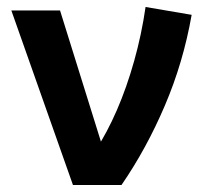

<svg xmlns="http://www.w3.org/2000/svg" viewBox="-20 -530 598 550"><path d="M189 0 12.5 -500H152L285 -73.5L254 -100Q286.5 -149.5 314.8 -214.5Q343 -279.5 364.2 -355Q385.5 -430.5 397 -510L529 -487.5Q505 -351 452.2 -227.5Q399.5 -104 328 0Z"/></svg>

Font: Geologica Medium
Style: Regular
Weight: 500
Designer: Sindre Bremnes, Frode Helland
Foundry: Monokrom Skriftforlag AS
Version: Version 1.010;gftools[0.9.28]